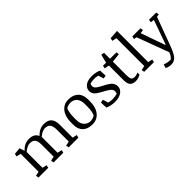

<svg xmlns="http://www.w3.org/2000/svg" viewBox="97 -1790 3041 3041"><g transform="rotate(-45 1617.0 -270.0)"><path d="M50.8 -47.9 125.5 -64.5V-465.3L50.8 -481.9L60.5 -529.8L175.3 -540.5L203.6 -453.6Q238.8 -495.6 285.4 -518.1Q332 -540.5 380.9 -540.5Q444.8 -540.5 482.7 -517.8Q520.5 -495.1 536.1 -453.6Q581.1 -500.5 626.5 -520.5Q671.9 -540.5 718.8 -540.5Q805.7 -540.5 847.4 -494.4Q889.2 -448.2 889.2 -354.5V-64.5L963.9 -47.9L954.1 0H736.3L726.6 -47.9L801.3 -64.5V-333Q801.3 -408.7 774.2 -445.3Q747.1 -481.9 683.1 -481.9Q654.8 -481.9 620.4 -465.8Q585.9 -449.7 551.3 -418.9V-64.5L626 -47.9L616.2 0H398.4L388.7 -47.9L463.4 -64.5V-333Q463.4 -409.2 437.3 -445.6Q411.1 -481.9 345.2 -481.9Q315.9 -481.9 280.8 -464.6Q245.6 -447.3 213.4 -418.9V-64.5L288.1 -47.9L278.3 0H60.5Z M1260.3 10.7Q1153.8 10.7 1096.9 -46.1Q1040 -103 1040 -204.6V-250Q1040 -384.8 1101.8 -462.6Q1163.6 -540.5 1265.1 -540.5Q1371.6 -540.5 1430.9 -483.6Q1490.2 -426.8 1490.2 -320.3V-274.4Q1490.2 -145 1428.7 -67.1Q1367.2 10.7 1260.3 10.7ZM1402.3 -303.7Q1402.3 -387.2 1364 -433.8Q1325.7 -480.5 1255.4 -481.9Q1228.5 -481.9 1201.7 -473.4Q1174.8 -464.8 1157.2 -452.6Q1144.5 -423.8 1136.2 -377.9Q1127.9 -332 1127.9 -279.3V-221.2Q1127.9 -139.2 1170.2 -93.5Q1212.4 -47.9 1274.9 -47.9Q1299.3 -47.9 1325.2 -55.7Q1351.1 -63.5 1373 -77.1Q1388.2 -108.9 1395.3 -152.8Q1402.3 -196.8 1402.3 -245.6Z M1815.9 -303.2Q1917.5 -251.5 1944.6 -214.6Q1971.7 -177.7 1971.7 -132.3Q1971.7 -68.8 1915.8 -29.1Q1859.9 10.7 1767.6 10.7Q1717.8 10.7 1674.3 0.5Q1630.9 -9.8 1603.5 -23.4L1598.6 -140.6L1651.9 -150.4L1680.2 -59.1Q1699.2 -53.2 1722.2 -50.5Q1745.1 -47.9 1768.6 -47.9Q1794.9 -47.9 1821 -51Q1847.2 -54.2 1874 -61.5Q1878.9 -71.8 1881.3 -84.7Q1883.8 -97.7 1883.8 -109.9Q1883.8 -144.5 1852.5 -172.1Q1821.3 -199.7 1731.4 -247.1Q1650.4 -289.6 1622.6 -323.2Q1594.7 -356.9 1594.7 -400.4Q1594.7 -461.4 1646 -501Q1697.3 -540.5 1791.5 -540.5Q1835.4 -540.5 1877 -531.5Q1918.5 -522.5 1948.2 -507.3L1952.6 -389.6L1899.4 -379.9L1870.6 -472.2Q1851.1 -477.5 1829.1 -479.7Q1807.1 -481.9 1788.6 -481.9Q1762.7 -481.9 1738.3 -478.3Q1713.9 -474.6 1693.4 -468.3Q1689 -460.4 1685.8 -448Q1682.6 -435.5 1682.6 -422.4Q1682.6 -396 1704.8 -372.8Q1727.1 -349.6 1815.9 -303.2Z M2332.5 -529.8 2342.3 -481.4 2190.9 -465.8V-150.9Q2190.9 -99.1 2206.3 -73.5Q2221.7 -47.9 2268.6 -47.9Q2284.2 -47.9 2303.2 -52.7Q2322.3 -57.6 2342.8 -66.9V-21Q2320.3 -6.3 2291.3 2.2Q2262.2 10.7 2232.9 10.7Q2164.6 10.7 2133.8 -24.4Q2103 -59.6 2103 -131.8V-465.8L2024.4 -481.4L2034.2 -529.8H2103L2138.7 -672.9L2190.9 -663.1V-529.8Z M2493.2 -687.5 2418.5 -704.1 2428.2 -752 2581.1 -762.7V-64.5L2655.8 -47.9L2646 0H2428.2L2418.5 -47.9L2493.2 -64.5Z M3065.9 -529.8H3224.6L3234.4 -481.9L3187 -472.7L3012.7 -1Q2968.8 120.6 2926 171.9Q2883.3 223.1 2815.9 223.1Q2787.1 223.1 2757.8 215.8Q2728.5 208.5 2710 200.2L2727.5 136.2Q2754.4 146 2790.5 153.6Q2826.7 161.1 2859.4 161.1Q2877.9 148.4 2895.8 124.3Q2913.6 100.1 2927.7 61L2729 -472.7L2681.6 -481.9L2691.4 -529.8H2872.1L2881.8 -481.9L2820.8 -472.7L2964.8 -64.5H2972.7L3117.2 -472.7L3056.2 -481.9Z"/></g></svg>

Font: Noticia Text
Style: Regular
Weight: 400
Designer: JM Sole
Foundry: JM Sole
Version: Version 1.003